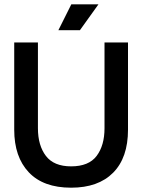

<svg xmlns="http://www.w3.org/2000/svg" viewBox="-20 -857 660 891"><path d="M310 14Q181 14 113.5 -57.5Q46 -129 46 -255V-660H156V-262Q156 -182 193 -133.5Q230 -85 310 -85Q392 -85 428.5 -133.5Q465 -182 465 -262V-660H574V-255Q574 -125 505 -55.5Q436 14 310 14ZM351 -717H251L311 -837H437Z"/></svg>

Font: Bricolage Grotesque 48pt Medium
Style: Regular
Weight: 500
Designer: Mathieu Triay
Foundry: Atelier Triay
Version: Version 1.000; ttfautohint (v1.8.4.7-5d5b);gftools[0.9.32]